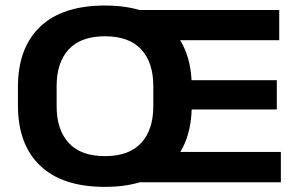

<svg xmlns="http://www.w3.org/2000/svg" viewBox="-20 -676 1112 712"><path d="M369 17Q211.5 17 129 -61.5Q46.5 -140 46.5 -285.5V-353.5Q46.5 -498.5 129 -577Q211.5 -655.5 369 -655.5Q526.5 -655.5 608.8 -576Q691 -496.5 691 -353.5V-285.5Q691 -142 608.8 -62.5Q526.5 17 369 17ZM369.5 -97Q458.5 -97 503.5 -145.8Q548.5 -194.5 548.5 -282.5V-356.5Q548.5 -444.5 503.5 -493Q458.5 -541.5 369.5 -541.5Q280 -541.5 235 -493Q190 -444.5 190 -356.5V-282.5Q190 -194.5 235 -145.8Q280 -97 369.5 -97ZM477 0V-112.5H1021.5V0ZM610.5 -270V-378.5H1006.5V-270ZM479 -527V-639H1015.5V-527Z"/></svg>

Font: AnekLatin_SemiExpandedSemiBold
Style: Regular
Weight: 600
Width: 6
Designer: Yesha Goshar
Foundry: Ek Type
Version: Version 1.003